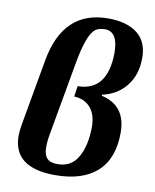

<svg xmlns="http://www.w3.org/2000/svg" viewBox="-81 -766 674 837"><g transform="rotate(10 256.0 -347.5)"><path d="M470 -222Q470 -108 405.5 -49.5Q341 9 220 9Q34 9 34 -133Q34 -152 39 -182L91 -475Q131 -704 331 -704Q413 -704 459.5 -668Q506 -632 506 -559Q506 -485 466.5 -435.5Q427 -386 362 -372L361 -367Q470 -343 470 -222ZM383 -560Q383 -655 325 -655Q293 -655 277 -638.5Q261 -622 249 -587Q236 -552 224 -484L167 -164Q161 -132 161 -104Q161 -71 175.5 -55.5Q190 -40 222 -40Q284 -40 313 -92.5Q342 -145 342 -227Q342 -279 316 -310Q290 -341 243 -343L250 -390Q381 -391 383 -560Z"/></g></svg>

Font: Libra Serif Modern
Style: Bold Italic
Weight: 700
Italic angle: -12°
Designer: Stefan Peev, Context Ltd
Foundry: Stefan Peev, Context Ltd
Version: Version 1.000